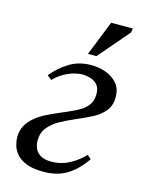

<svg xmlns="http://www.w3.org/2000/svg" viewBox="-106 -738 611 813"><g transform="rotate(15 199.5 -332.0)"><path d="M165 10Q118 10 89.5 -1.5Q61 -13 46 -30.5Q31 -48 25.5 -67.5Q20 -87 20 -102Q20 -132 32 -154Q44 -176 64.5 -193Q85 -210 110.5 -223Q136 -236 162 -247Q203 -264 233.5 -279Q264 -294 280.5 -314Q297 -334 297 -366Q297 -394 283 -408Q269 -422 251 -426.5Q233 -431 220 -431Q191 -431 158 -417Q125 -403 96 -374L77 -390Q108 -428 149.5 -453.5Q191 -479 245 -479Q277 -479 307.5 -468.5Q338 -458 358.5 -435Q379 -412 379 -374Q379 -336 358 -311.5Q337 -287 305 -271Q273 -255 238 -240Q205 -226 175 -209.5Q145 -193 126 -169.5Q107 -146 107 -111Q107 -95 113.5 -78.5Q120 -62 137.5 -51Q155 -40 187 -40Q227 -40 263.5 -59Q300 -78 328 -108L345 -93Q318 -55 290.5 -32.5Q263 -10 232.5 0Q202 10 165 10ZM255 -521H218L279 -674H374L371 -656Z"/></g></svg>

Font: STIX Two Text
Style: Italic
Weight: 400
Italic angle: -12°
Designer: Ross Mills, John Hudson & Paul Hanslow, Tiro Typeworks Ltd; with prior portions MicroPress Inc. and Coen Hoffman, Elsevi
Foundry: Tiro Typeworks Ltd
Version: Version 2.13 b171